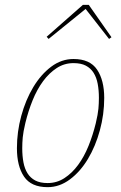

<svg xmlns="http://www.w3.org/2000/svg" viewBox="-20 -762 501 794"><path d="M177 -5Q215 -5 246.5 -25.5Q278 -46 303 -80Q328 -114 346 -158.5Q364 -203 376 -252Q385 -290 387 -312.5Q389 -335 389 -357Q389 -389 384 -415.5Q379 -442 367 -461Q355 -480 335 -490.5Q315 -501 284 -501Q246 -501 214.5 -480.5Q183 -460 158 -426Q133 -392 115 -347.5Q97 -303 85 -254Q76 -216 74 -193.5Q72 -171 72 -149Q72 -117 77 -90.5Q82 -64 94 -45Q106 -26 126 -15.5Q146 -5 177 -5ZM177 12Q109 12 79.5 -31.5Q50 -75 50 -149Q50 -217 68 -283Q86 -349 117.5 -401.5Q149 -454 191.5 -486Q234 -518 284 -518Q352 -518 381.5 -474Q411 -430 411 -357Q411 -289 393 -223Q375 -157 343.5 -104.5Q312 -52 269 -20Q226 12 177 12ZM173 -610 323 -742H347L441 -608L431 -601L334 -725L181 -601Z"/></svg>

Font: IBM Plex Serif Thin
Style: Italic
Weight: 100
Italic angle: -14°
Designer: Mike Abbink, Paul van der Laan, Pieter van Rosmalen
Foundry: Bold Monday
Version: Version 3.001